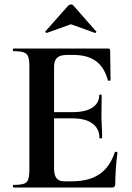

<svg xmlns="http://www.w3.org/2000/svg" viewBox="-20 -843 592 863"><path d="M483 0H41Q38 0 38 -6Q38 -12 41 -12Q72 -12 87 -17Q102 -22 107 -37Q112 -52 112 -81V-544Q112 -573 107 -587.5Q102 -602 87 -607.5Q72 -613 41 -613Q38 -613 38 -619Q38 -625 41 -625H465Q475 -625 475 -616L477 -483Q477 -481 472 -480Q467 -479 465 -482Q449 -541 411 -568.5Q373 -596 311 -596H281Q261 -596 248 -590.5Q235 -585 229 -573Q223 -561 223 -543V-85Q223 -66 228 -53Q233 -40 243 -34Q253 -28 269 -28H302Q380 -28 427 -60Q474 -92 496 -159Q497 -162 502.5 -160.5Q508 -159 508 -157Q504 -128 501 -88.5Q498 -49 498 -15Q498 0 483 0ZM427 -223Q427 -264 396 -287.5Q365 -311 305 -311H170V-339H306Q365 -339 395.5 -359.5Q426 -380 426 -415Q426 -418 431.5 -418Q437 -418 437 -415Q437 -382 436.5 -363.5Q436 -345 436 -325Q436 -300 437.5 -276Q439 -252 439 -223Q439 -221 433 -221Q427 -221 427 -223ZM184 -702 287 -818Q292 -823 299 -823Q306 -823 310 -818L412 -702Q415 -701 412 -697.5Q409 -694 407 -695L299 -734L190 -695Q189 -694 185.5 -697.5Q182 -701 184 -702Z"/></svg>

Font: Cormorant
Style: Bold
Weight: 700
Designer: Christian Thalmann (Catharsis Fonts)
Foundry: Catharsis Fonts
Version: Version 4.000